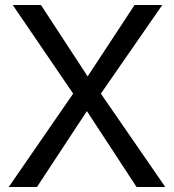

<svg xmlns="http://www.w3.org/2000/svg" viewBox="-20 -749 697 769"><path d="M384 -374 642 0H527L328 -304L128 0H15L273 -374L31 -729H144L331 -443L519 -729H630Z"/></svg>

Font: ColatingCofangSans
Style: Regular
Weight: 400
Foundry: GNU
Version: Version 412.227;June 27, 2022;FontCreator 11.0.0.2412 32-bit